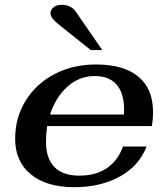

<svg xmlns="http://www.w3.org/2000/svg" viewBox="-20 -768 698 798"><path d="M171 -179Q171 -111 205.5 -74.5Q240 -38 310 -38Q378 -38 424 -69Q470 -100 491 -159H589Q558 -78 477.5 -34Q397 10 289 10Q173 10 108 -43.5Q43 -97 43 -191Q43 -279 86.5 -349.5Q130 -420 206.5 -460Q283 -500 379 -500Q494 -500 555 -449.5Q616 -399 616 -303Q616 -270 611 -244H176Q171 -209 171 -179ZM188 -292H495Q500 -370 469 -411Q438 -452 374 -452Q310 -452 261 -408.5Q212 -365 188 -292ZM222 -668Q190 -693 190 -713Q190 -728 203 -738Q216 -748 236 -748Q276 -748 296 -718L405 -560H357Z"/></svg>

Font: Fahkwang SemiBold
Style: Italic
Weight: 600
Italic angle: -10°
Version: Version 1.000; ttfautohint (v1.6)